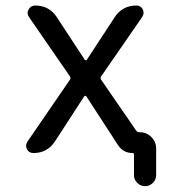

<svg xmlns="http://www.w3.org/2000/svg" viewBox="-20 -547 605 685"><path d="M288.1 -203.1Q287.1 -205.1 284.2 -205.1Q281.2 -205.1 280.3 -203.1L175.8 -42Q148.4 -1 99.6 -1Q83 -1 76.2 -14.6Q73.2 -21.5 73.2 -27.3Q73.2 -34.2 78.1 -42L229.5 -262.7Q233.4 -268.6 229.5 -274.4L84 -485.4Q74.2 -499 82 -513.2Q89.8 -527.3 105.5 -527.3Q156.2 -527.3 183.6 -484.4L282.2 -334Q283.2 -332 286.1 -332Q289.1 -332 290 -334L389.6 -486.3Q417 -527.3 466.8 -527.3Q482.4 -527.3 489.3 -513.7Q496.1 -500 487.3 -486.3L340.8 -274.4Q336.9 -268.6 340.8 -262.7L465.8 -81.1Q469.7 -75.2 476.6 -75.2H479.5Q502.9 -75.2 520 -58.1Q537.1 -41 537.1 -17.6V78.1Q537.1 93.8 525.4 105.5Q513.7 117.2 497.6 117.2Q481.4 117.2 469.7 105.5Q458 93.8 458 78.1V3.9Q458 -1 453.1 -1Q418.9 -1 400.4 -30.3Z"/></svg>

Font: Gen Jyuu Gothic Regular
Style: Regular
Weight: 400
Designer: [Source Han Sans]
Ryoko NISHIZUKA  (kana & ideographs); Paul D. Hunt (Latin, Greek & Cyrillic); Wenlong ZHANG  (bopomofo
Version: Version 1.002.20150607